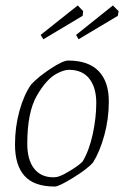

<svg xmlns="http://www.w3.org/2000/svg" viewBox="-20 -675 455 704"><path d="M35 -145Q35 -210 51.5 -269Q68 -328 94 -365Q121 -394 166 -423.5Q211 -453 230 -453Q304 -453 341.5 -414.5Q379 -376 379 -303Q379 -239 362.5 -179Q346 -119 321 -79Q301 -56 248.5 -23.5Q196 9 181 9Q105 9 70 -30Q35 -69 35 -145ZM198 -29Q213 -34 242 -52Q271 -70 283 -83Q307 -123 320 -183Q333 -243 333 -298Q333 -354 307.5 -386.5Q282 -419 233 -419Q214 -419 188 -405Q150 -385 115 -324Q80 -263 80 -148Q80 -89 105 -57Q130 -25 175 -25Q189 -25 198 -29ZM129 -547 265 -655 285 -634 283 -617 139 -531ZM259 -547 394 -655 415 -634 412 -617 268 -531Z"/></svg>

Font: Grenze ExtraLight
Style: Italic
Weight: 275
Italic angle: -10°
Designer: Renata Polastri
Foundry: Omnibus-Type
Version: Version 1.002; ttfautohint (v1.8)